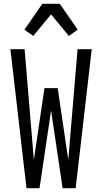

<svg xmlns="http://www.w3.org/2000/svg" viewBox="-20 -995 540 1015"><path d="M120 0 35 -735H110L159 -150L215 -529H285L341 -150L390 -735H465L380 0H311L250 -411L189 0ZM156 -805 109 -838 204 -975H296L391 -838L344 -805L250 -919Z"/></svg>

Font: Iosevka Fixed
Style: Regular
Weight: 400
Monospace: yes
Designer: Belleve Invis
Foundry: Belleve Invis
Version: Version 33.2.4